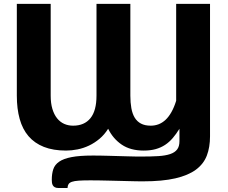

<svg xmlns="http://www.w3.org/2000/svg" viewBox="-20 -748 1145 964"><path d="M1034.5 -728.5V-63.5Q1034.5 -9 1018.5 33Q1002.5 75 963.8 103.8Q925 132.5 860.2 147.5Q795.5 162.5 697.5 162.5Q683.5 162.5 663.8 162.2Q644 162 620.8 161.2Q597.5 160.5 572.5 160Q547.5 159.5 522.8 158.8Q498 158 475 157.8Q452 157.5 433 157.5Q397.5 157.5 375.5 159Q353.5 160.5 341.2 164.8Q329 169 324.2 176.5Q319.5 184 319 196H274.5Q262 196 255 192Q248 188 244.8 181.8Q241.5 175.5 240.8 168.2Q240 161 240 154.5Q240 124.5 247.5 101.8Q255 79 277 63.8Q299 48.5 339.2 40.8Q379.5 33 445 33Q459.5 33 480 33.2Q500.5 33.5 523.5 34.2Q546.5 35 570.5 35.5Q594.5 36 617 36.8Q639.5 37.5 658.8 37.8Q678 38 691 38Q739.5 38 775.2 35.8Q811 33.5 834.5 25.5Q858 17.5 869.5 2.2Q881 -13 881 -39V-101.5Q865 -75.5 847.5 -55Q830 -34.5 808.8 -20.5Q787.5 -6.5 761.2 0.8Q735 8 701.5 8Q635 8 591.2 -21.8Q547.5 -51.5 523 -101.5Q504.5 -72 479.8 -51.2Q455 -30.5 427.2 -17.2Q399.5 -4 369.8 2Q340 8 311.5 8Q247 8 200.2 -10.5Q153.5 -29 123.2 -64.2Q93 -99.5 78.8 -150.8Q64.5 -202 64.5 -267.5V-728.5H234.5V-267.5Q234.5 -229.5 243 -201.2Q251.5 -173 266.5 -154.2Q281.5 -135.5 302 -126.2Q322.5 -117 347 -117Q403.5 -117 434 -154.5Q464.5 -192 464.5 -267.5V-728.5H634.5V-267.5Q634.5 -233 639.5 -205Q644.5 -177 656.2 -157.5Q668 -138 687.8 -127.5Q707.5 -117 737 -117Q757.5 -117 776 -124Q794.5 -131 810.8 -146Q827 -161 840.5 -184.8Q854 -208.5 864.5 -242V-728.5Z"/></svg>

Font: Lato ExtraBold
Style: Regular
Weight: 800
Designer: Lukasz Dziedzic with Adam Twardoch and Botio Nikoltchev
Foundry: tyPoland Lukasz Dziedzic
Version: Version 2.015; 2015-08-06; http://www.latofonts.com/